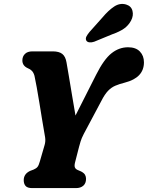

<svg xmlns="http://www.w3.org/2000/svg" viewBox="-20 -963 757 983"><path d="M420.5 -47.5Q420.5 -24.5 406.5 -12.2Q392.5 0 369 0H145Q120.5 0 111 -11Q101.5 -22 101.5 -40.5Q101.5 -72.5 134 -88L152.5 -95Q165.5 -100.5 172 -108.5Q178.5 -116.5 184 -136.5L208.5 -221Q214 -240 211 -259.8Q208 -279.5 204.5 -298Q201 -316.5 195 -354.2Q189 -392 181.8 -435.8Q174.5 -479.5 167.8 -517.5Q161 -555.5 156.5 -575Q152 -591 143.5 -600Q135 -609 123 -613.5Q94.5 -626 94.5 -653.5Q94.5 -674 107.8 -687Q121 -700 145.5 -700H250Q282.5 -700 299 -686.8Q315.5 -673.5 320.5 -643.5Q325 -619.5 332.5 -573.5Q340 -527.5 349.2 -473.2Q358.5 -419 366.5 -371.5L472 -580Q512 -659.5 550.8 -690.2Q589.5 -721 635.5 -721Q675.5 -721 696.2 -699.2Q717 -677.5 717 -644Q717 -565 619 -540Q591 -533 570.5 -524.2Q550 -515.5 533 -497.8Q516 -480 499 -446.5L408.5 -276.5Q397.5 -255 392.8 -239.5Q388 -224 384.5 -210.5L364 -130.5Q360 -114 363.5 -105.8Q367 -97.5 377 -93L395.5 -85Q410.5 -77 415.5 -67.8Q420.5 -58.5 420.5 -47.5ZM504.5 -873.5Q535 -910 564.5 -929.5Q594 -949 625.5 -940Q652 -932 658.2 -907.5Q664.5 -883 651 -857.5Q637.5 -832.5 615.2 -816.8Q593 -801 553.5 -787L462.5 -749.5Q450 -745 438 -746.2Q426 -747.5 421.5 -756Q417 -766 422.8 -776.8Q428.5 -787.5 438 -799Z"/></svg>

Font: Fraunces 72pt S100
Style: Bold Italic
Weight: 700
Italic angle: -16°
Version: Version 1.000; ttfautohint (v1.8.3)